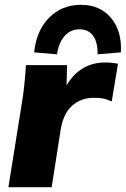

<svg xmlns="http://www.w3.org/2000/svg" viewBox="-20 -779 523 799"><path d="M15 0ZM15 0 74 -369Q79 -403 82.5 -438.5Q86 -474 88 -508H259L257 -424Q314 -519 418 -519Q433 -519 446 -517.5Q459 -516 471 -514L445 -357Q425 -366 409.5 -369Q394 -372 370 -372Q318 -372 280.5 -339.5Q243 -307 232 -236L195 0ZM217 -553 122 -561Q131 -651 184 -705Q237 -759 317 -759Q396 -759 442 -704.5Q488 -650 483 -561L386 -553Q387 -603 367.5 -630Q348 -657 311 -657Q274 -657 249.5 -630Q225 -603 217 -553Z"/></svg>

Font: Winston ExtraBold
Style: Italic
Weight: 800
Italic angle: -9°
Designer: Original fonts by Vernon Adams / Changes by Cristiano Sobral
Foundry: Original fonts by Vernon Adams / Changes by Cristiano Sobral
Version: Version 2.503;July 17, 2020;FontCreator 13.0.0.2655 64-bit